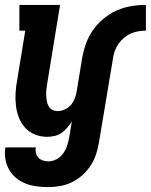

<svg xmlns="http://www.w3.org/2000/svg" viewBox="-27 -550 615 783"><path d="M171 213Q146 213 122.5 210Q99 207 77.5 198.5Q56 190 38.5 175.5Q21 161 10 141.5Q-1 122 -5 98.5Q-9 75 -5 51H119Q117 63 119.5 74Q122 85 129.5 93Q137 101 148 104.5Q159 108 171 108Q187 108 203.5 99.5Q220 91 230.5 76Q241 61 246.5 44.5Q252 28 255 11L266 -55Q258 -42 247.5 -29.5Q237 -17 224 -8Q211 1 195.5 4.5Q180 8 165 8Q139 8 115.5 -1.5Q92 -11 75.5 -29Q59 -47 50 -70.5Q41 -94 38 -119Q35 -144 36.5 -170.5Q38 -197 43 -223L76 -425H52V-530H218L165 -206Q163 -195 162 -183Q161 -171 161.5 -159.5Q162 -148 164 -137Q166 -126 171.5 -116.5Q177 -107 187 -102Q197 -97 208 -97Q223 -97 238 -104Q253 -111 263 -123Q273 -135 278.5 -150Q284 -165 286 -179L308 -313Q313 -342 323.5 -371.5Q334 -401 352 -427Q370 -453 395.5 -474Q421 -495 449.5 -507.5Q478 -520 508 -525Q538 -530 568 -530V-425Q553 -425 537.5 -422.5Q522 -420 507 -413.5Q492 -407 479 -396Q466 -385 456.5 -371.5Q447 -358 441.5 -343Q436 -328 434 -313L377 28Q373 53 365.5 77Q358 101 344 123Q330 145 310.5 163Q291 181 267.5 192.5Q244 204 219.5 208.5Q195 213 171 213Z"/></svg>

Font: Iosevka Slab Extrabold
Style: Italic
Weight: 800
Italic angle: -9°
Monospace: yes
Designer: Belleve Invis
Foundry: Belleve Invis
Version: Version 11.1.0; ttfautohint (v1.8.3)